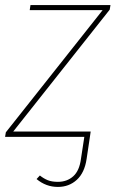

<svg xmlns="http://www.w3.org/2000/svg" viewBox="-25 -539 455 756"><path d="M407 -501 27 -21H332L329 0L316 87Q308 141 277.5 169Q247 197 203 197Q156 197 119 166L132 152Q147 164 163 170.5Q179 177 203 177Q239 177 263.5 155Q288 133 294 85L307 0H-5L-2 -18L379 -499H92L95 -519H410Z"/></svg>

Font: Fira Sans Thin
Style: Italic
Weight: 250
Italic angle: -8°
Designer: Carrois Corporate & Edenspiekermann AG
Foundry: Carrois Corporate GbR & Edenspiekermann AG
Version: Version 4.203